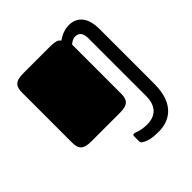

<svg xmlns="http://www.w3.org/2000/svg" viewBox="-195 -648 997 997"><g transform="rotate(-45 304.0 -149.0)"><path d="M296 174C296 186 303 189 306 191C329 207 362 212 403 212C474 212 563 176 563 19V-383C563 -466 526 -510 464 -510C429 -510 397 -493 380 -480C372 -495 349 -500 320 -500H120C58 -500 45 -477 45 -432V-68C45 -23 58 0 120 0H330C392 0 405 -23 405 -68V-426C414 -435 431 -445 446 -445C475 -445 488 -425 488 -388V34C488 98 459 143 387 143C338 143 317 128 306 128C301 128 296 129 296 138Z"/></g></svg>

Font: Fascinate
Style: Regular
Weight: 900
Designer: Astigmatic (AOETI)
Foundry: Astigmatic (AOETI)
Version: Version 1.000